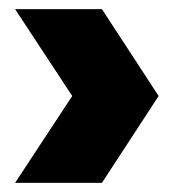

<svg xmlns="http://www.w3.org/2000/svg" viewBox="-20 -530 380 420"><path d="M138 -320 13 -130H203L327 -320L203 -510H13Z"/></svg>

Font: Banana Brick
Style: Regular
Weight: 400
Designer: artmaker
Foundry: artmaker
Version: Version 4.000 2011 initial release